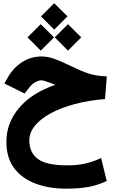

<svg xmlns="http://www.w3.org/2000/svg" viewBox="-20 -820 698 1171"><path d="M230 -720.2 310.5 -800.3 391.6 -720.2 310.5 -639.2ZM314 -592.3 394.5 -672.4 475.6 -592.3 394.5 -511.2ZM147.9 -592.3 228.5 -672.4 309.6 -592.3 228.5 -511.2ZM317.4 -302.7Q311 -305.2 304.7 -307.9Q298.3 -310.5 292.5 -312.5Q245.1 -330.1 232.9 -330.1Q214.8 -330.1 194.1 -317.9Q173.3 -305.7 158.2 -285.6L129.9 -249.5L6.8 -311L29.8 -351.1Q62.5 -407.7 115.7 -441.7Q168.9 -475.6 233.4 -475.6Q271 -475.6 310.5 -461.4Q350.1 -447.3 394 -425.8Q438.5 -404.3 469.7 -390.9Q501 -377.4 526.1 -369.9Q551.3 -362.3 575.9 -358.9Q600.6 -355.5 631.3 -354L620.6 -215.8Q521 -208 436.8 -185.5Q352.5 -163.1 290 -129.4Q227.5 -95.7 193.1 -53.5Q158.7 -11.2 158.7 36.6Q158.7 110.8 211.2 149.7Q263.7 188.5 389.6 188.5Q450.2 188.5 498.3 178Q546.4 167.5 596.7 144L630.9 283.7Q574.7 310.5 516.8 320.6Q459 330.6 382.8 330.6Q280.8 330.6 198.2 300.3Q115.7 270 67.4 206.8Q19 143.6 19 44.4Q19 -70.8 96.9 -162.4Q174.8 -253.9 317.4 -302.7Z"/></svg>

Font: Vazir Black FD
Style: Black-FD
Weight: 900
Designer: Saber Rastikerdar
Foundry: Saber Rastikerdar
Version: Version 30.0.0